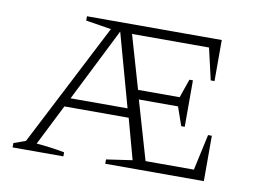

<svg xmlns="http://www.w3.org/2000/svg" viewBox="-62 -609 949 700"><g transform="rotate(10 412.5 -259.0)"><path d="M615 -183 591 -252H446L509 -35H688L717 -168H731V0H366V-16L462 -30L421 -180H183L107 -29Q132 -27 158.5 -23.5Q185 -20 211 -15V0H23V-16L67 -32L301 -487L207 -502V-518H706V-366H692L665 -483H380L437 -286H591L615 -355H628V-183ZM200 -213H411L336 -484Z"/></g></svg>

Font: Piazzolla SC ExtraLight
Style: Regular
Weight: 200
Designer: Juan Pablo del Peral
Foundry: Huerta Tipografica
Version: Version 1.330